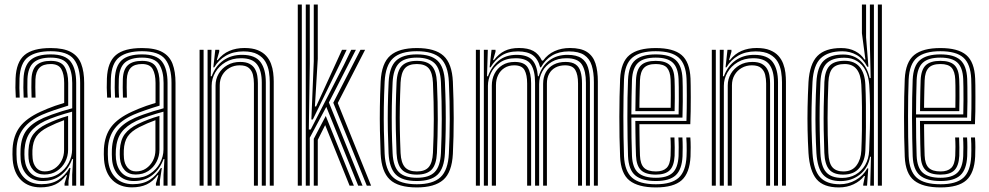

<svg xmlns="http://www.w3.org/2000/svg" viewBox="-20 -820 4366 848"><path d="M334 0V-453.5Q334 -523 306.1 -558.4Q278.2 -593.8 204 -593.8Q138.5 -593.8 103.9 -567.8Q69.2 -541.8 66.2 -473.8Q65.5 -451.8 65.6 -431.1Q65.8 -410.5 67 -388.8H49.8Q48.2 -412.8 48 -432.5Q47.8 -452.2 48.8 -474.5Q51.8 -545.8 88.2 -576.8Q124.8 -607.8 204 -607.8Q261.2 -607.8 293.4 -590.1Q325.5 -572.5 338.6 -538.1Q351.8 -503.8 351.8 -453.5V0ZM172 -34.2Q211.2 -34.2 239.5 -52.8Q267.8 -71.2 283.1 -100.1Q298.5 -129 298.5 -159.8V-326.8Q267.2 -318.5 234.1 -307.4Q201 -296.2 178.8 -285.8Q135 -264.8 113.4 -236Q91.8 -207.2 88.2 -159Q87.5 -147.2 87.8 -137.8Q88 -128.2 88.8 -117.5Q93 -79 114.2 -56.6Q135.5 -34.2 172 -34.2ZM175.5 -49.2Q144.8 -49.2 126.9 -68.8Q109 -88.2 106.2 -119.5Q105.5 -128.5 105.4 -138.1Q105.2 -147.8 105.8 -157.2Q108.2 -202.2 127.8 -227.9Q147.2 -253.5 185 -272Q209.5 -283.8 232 -292.2Q254.5 -300.8 280.8 -308.2V-158.5Q280.8 -130 267.8 -105Q254.8 -80 231.2 -64.6Q207.8 -49.2 175.5 -49.2ZM177.5 -63Q202.2 -63 221.5 -75.9Q240.8 -88.8 251.9 -110.2Q263 -131.8 263 -157.2V-289.2Q245 -282.8 227.9 -275.4Q210.8 -268 191.8 -258.5Q156.2 -240.5 140.6 -217.5Q125 -194.5 123.2 -156.5Q123 -147 123.1 -138.1Q123.2 -129.2 124 -120.8Q126 -96 139.9 -79.5Q153.8 -63 177.5 -63ZM159 7.5Q106.2 7.5 73.6 -24Q41 -55.5 36 -114Q35 -126.5 35 -138.5Q35 -150.5 35.5 -163.8Q39 -221.5 67.6 -259.6Q96.2 -297.8 159.5 -326.8Q174.5 -333.8 189.9 -340Q205.2 -346.2 223.2 -352.6Q241.2 -359 263.5 -365.5V-453.5Q263.5 -492.2 250.9 -514.8Q238.2 -537.2 204 -537.2Q170 -537.2 154 -520.4Q138 -503.5 136.5 -469.5Q136 -457.2 136 -434.8Q136 -412.2 137 -388.8H119.5Q118.5 -411.2 118.5 -433.5Q118.5 -455.8 119 -470.8Q120.8 -513.5 141.6 -532.4Q162.5 -551.2 204 -551.2Q249.2 -551.2 265.2 -524.9Q281.2 -498.5 281.2 -453.5V-353.5Q249.8 -344 219.2 -333.5Q188.8 -323 166 -313.2Q111.5 -289 83.5 -252.6Q55.5 -216.2 53 -162.5Q52.8 -150.8 52.8 -139Q52.8 -127.2 53.8 -115.2Q57.8 -64.8 86.4 -35.6Q115 -6.5 163.2 -6.5Q208 -6.5 237.9 -25.6Q267.8 -44.8 287 -78H291.2L282.5 -21.5V0H265.2L265 -9.5L276 -46.2H272.5Q251.5 -18 223.9 -5.2Q196.2 7.5 159 7.5ZM298.8 0V-48.2L302.8 -117.5H298.8Q282.8 -73 249.2 -46.6Q215.8 -20.2 167.2 -20.5Q126.5 -20.5 100.8 -45.9Q75 -71.2 71.2 -116.2Q70.5 -127.8 70.4 -138.5Q70.2 -149.2 70.8 -161.2Q73.5 -213.8 97.5 -245.2Q121.5 -276.8 172.5 -299.5Q187.8 -306.2 209 -313.9Q230.2 -321.5 253.6 -328.8Q277 -336 299 -341.8V-453.5Q299 -506 279.2 -535.8Q259.5 -565.5 204 -565.5Q153.2 -565.5 128.4 -543.8Q103.5 -522 101.2 -471Q100.8 -456.2 100.8 -433.9Q100.8 -411.5 102.2 -388.8H84.5Q83.2 -410.2 83.1 -432.8Q83 -455.2 83.8 -471.2Q86 -528.8 114.2 -554.2Q142.5 -579.8 204 -579.8Q268 -579.8 292.2 -547.6Q316.5 -515.5 316.5 -453.5V0Z M737.5 0V-453.5Q737.5 -523 709.6 -558.4Q681.8 -593.8 607.5 -593.8Q542 -593.8 507.4 -567.8Q472.8 -541.8 469.8 -473.8Q469 -451.8 469.1 -431.1Q469.2 -410.5 470.5 -388.8H453.2Q451.8 -412.8 451.5 -432.5Q451.2 -452.2 452.2 -474.5Q455.2 -545.8 491.8 -576.8Q528.2 -607.8 607.5 -607.8Q664.8 -607.8 696.9 -590.1Q729 -572.5 742.1 -538.1Q755.2 -503.8 755.2 -453.5V0ZM575.5 -34.2Q614.8 -34.2 643 -52.8Q671.2 -71.2 686.6 -100.1Q702 -129 702 -159.8V-326.8Q670.8 -318.5 637.6 -307.4Q604.5 -296.2 582.2 -285.8Q538.5 -264.8 516.9 -236Q495.2 -207.2 491.8 -159Q491 -147.2 491.2 -137.8Q491.5 -128.2 492.2 -117.5Q496.5 -79 517.8 -56.6Q539 -34.2 575.5 -34.2ZM579 -49.2Q548.2 -49.2 530.4 -68.8Q512.5 -88.2 509.8 -119.5Q509 -128.5 508.9 -138.1Q508.8 -147.8 509.2 -157.2Q511.8 -202.2 531.2 -227.9Q550.8 -253.5 588.5 -272Q613 -283.8 635.5 -292.2Q658 -300.8 684.2 -308.2V-158.5Q684.2 -130 671.2 -105Q658.2 -80 634.8 -64.6Q611.2 -49.2 579 -49.2ZM581 -63Q605.8 -63 625 -75.9Q644.2 -88.8 655.4 -110.2Q666.5 -131.8 666.5 -157.2V-289.2Q648.5 -282.8 631.4 -275.4Q614.2 -268 595.2 -258.5Q559.8 -240.5 544.1 -217.5Q528.5 -194.5 526.8 -156.5Q526.5 -147 526.6 -138.1Q526.8 -129.2 527.5 -120.8Q529.5 -96 543.4 -79.5Q557.2 -63 581 -63ZM562.5 7.5Q509.8 7.5 477.1 -24Q444.5 -55.5 439.5 -114Q438.5 -126.5 438.5 -138.5Q438.5 -150.5 439 -163.8Q442.5 -221.5 471.1 -259.6Q499.8 -297.8 563 -326.8Q578 -333.8 593.4 -340Q608.8 -346.2 626.8 -352.6Q644.8 -359 667 -365.5V-453.5Q667 -492.2 654.4 -514.8Q641.8 -537.2 607.5 -537.2Q573.5 -537.2 557.5 -520.4Q541.5 -503.5 540 -469.5Q539.5 -457.2 539.5 -434.8Q539.5 -412.2 540.5 -388.8H523Q522 -411.2 522 -433.5Q522 -455.8 522.5 -470.8Q524.2 -513.5 545.1 -532.4Q566 -551.2 607.5 -551.2Q652.8 -551.2 668.8 -524.9Q684.8 -498.5 684.8 -453.5V-353.5Q653.2 -344 622.8 -333.5Q592.2 -323 569.5 -313.2Q515 -289 487 -252.6Q459 -216.2 456.5 -162.5Q456.2 -150.8 456.2 -139Q456.2 -127.2 457.2 -115.2Q461.2 -64.8 489.9 -35.6Q518.5 -6.5 566.8 -6.5Q611.5 -6.5 641.4 -25.6Q671.2 -44.8 690.5 -78H694.8L686 -21.5V0H668.8L668.5 -9.5L679.5 -46.2H676Q655 -18 627.4 -5.2Q599.8 7.5 562.5 7.5ZM702.2 0V-48.2L706.2 -117.5H702.2Q686.2 -73 652.8 -46.6Q619.2 -20.2 570.8 -20.5Q530 -20.5 504.2 -45.9Q478.5 -71.2 474.8 -116.2Q474 -127.8 473.9 -138.5Q473.8 -149.2 474.2 -161.2Q477 -213.8 501 -245.2Q525 -276.8 576 -299.5Q591.2 -306.2 612.5 -313.9Q633.8 -321.5 657.1 -328.8Q680.5 -336 702.5 -341.8V-453.5Q702.5 -506 682.8 -535.8Q663 -565.5 607.5 -565.5Q556.8 -565.5 531.9 -543.8Q507 -522 504.8 -471Q504.2 -456.2 504.2 -433.9Q504.2 -411.5 505.8 -388.8H488Q486.8 -410.2 486.6 -432.8Q486.5 -455.2 487.2 -471.2Q489.5 -528.8 517.8 -554.2Q546 -579.8 607.5 -579.8Q671.5 -579.8 695.8 -547.6Q720 -515.5 720 -453.5V0Z M1171.5 0V-457.2Q1171.5 -479 1167.9 -502.6Q1164.2 -526.2 1152.6 -546.8Q1141 -567.2 1117.6 -580.1Q1094.2 -593 1055 -593Q1010.8 -593 978.1 -574.2Q945.5 -555.5 926.2 -522.5H922.2L930.8 -600H948.2V-591.5L937.5 -554.5H941.2Q963.2 -582.5 992.9 -595.2Q1022.5 -608 1059.8 -608Q1094.8 -608 1118 -598.6Q1141.2 -589.2 1155.5 -573.5Q1169.8 -557.8 1177 -538.2Q1184.2 -518.8 1186.6 -498.5Q1189 -478.2 1189 -460V0ZM861.5 0V-600H879.2V0ZM932 0V-442.2Q932 -470.8 945.8 -494.4Q959.5 -518 984 -532.2Q1008.5 -546.5 1040.8 -546.5Q1066.8 -546.5 1082.4 -538Q1098 -529.5 1105.9 -515.6Q1113.8 -501.8 1116.4 -485Q1119 -468.2 1119 -452V0H1101.5V-451.2Q1101.5 -471.5 1097.1 -489.8Q1092.8 -508 1079.2 -519.8Q1065.8 -531.5 1038.5 -531.5Q1013.8 -531.5 993.8 -520.1Q973.8 -508.8 962.1 -489Q950.5 -469.2 950.5 -443.5L949.8 0ZM896.8 0V-600H914.2L910.8 -483.2H915Q931 -527.8 966 -552.9Q1001 -578 1050 -577.8Q1107.2 -577.5 1130.6 -545.9Q1154 -514.2 1154 -456.5V0H1136.2V-454.8Q1136.2 -507.5 1115.6 -535.1Q1095 -562.8 1044.8 -562.8Q1005 -562.8 975.9 -545.2Q946.8 -527.8 930.8 -500Q914.8 -472.2 914.8 -441.2V0Z M1330.5 0V-800H1348.2V-539.2L1344 -247.8H1352.2L1499.2 -533.8L1531.2 -600H1551.8L1432.5 -367.5L1581.2 0H1562L1421.2 -348L1348.2 -211.8V0ZM1365.8 0V-207L1418.8 -307.8L1543 0H1524L1416.2 -267.5L1383.5 -202.2V0ZM1295.2 0V-800H1313V0ZM1600 0 1452 -366.2 1572 -600H1592.5L1471.8 -365L1619 0ZM1355.2 -292.5 1365.8 -549.5V-800H1383.5V-560L1370.8 -349.8H1376.2L1470 -555L1490.5 -600H1511L1485.2 -545.5L1361.8 -292.5Z M1821 7.8Q1738.2 7.8 1701.6 -27.1Q1665 -62 1661.2 -140.5Q1659 -192 1658 -243.5Q1657 -295 1657.8 -348.6Q1658.5 -402.2 1661.2 -459.5Q1665.2 -541.2 1703.8 -574.5Q1742.2 -607.8 1821 -607.8Q1901.5 -607.8 1939 -573.6Q1976.5 -539.5 1980.2 -459.2Q1983.8 -378.2 1983.9 -297.9Q1984 -217.5 1980.2 -140.5Q1976 -58.8 1937.6 -25.5Q1899.2 7.8 1821 7.8ZM1821 -6.2Q1892.2 -6.2 1925.6 -37.4Q1959 -68.5 1962.5 -141.5Q1966.2 -214.2 1966.4 -292.8Q1966.5 -371.2 1962.5 -458.5Q1959.2 -531.5 1925.9 -562.6Q1892.5 -593.8 1821 -593.8Q1749.2 -593.8 1715.9 -562.6Q1682.5 -531.5 1678.8 -458.5Q1676 -399 1675.2 -345.8Q1674.5 -292.5 1675.5 -242.5Q1676.5 -192.5 1678.8 -141.2Q1682.2 -69 1715.4 -37.6Q1748.5 -6.2 1821 -6.2ZM1821 -20.5Q1756.5 -20.5 1728 -49.2Q1699.5 -78 1696.2 -142.5Q1694 -195 1693 -245.5Q1692 -296 1692.9 -348.1Q1693.8 -400.2 1696.5 -457.5Q1699.8 -524 1729.2 -551.9Q1758.8 -579.8 1821 -579.8Q1883 -579.8 1912.5 -552Q1942 -524.2 1945 -457.8Q1947.5 -403 1948.4 -351.2Q1949.2 -299.5 1948.5 -248Q1947.8 -196.5 1945 -142.5Q1941.8 -76.5 1912.5 -48.5Q1883.2 -20.5 1821 -20.5ZM1821 -34.8Q1875 -34.8 1899.8 -60Q1924.5 -85.2 1927.5 -143.8Q1931 -219.5 1931.1 -294Q1931.2 -368.5 1927.5 -456.5Q1924.8 -516.8 1899 -541.1Q1873.2 -565.5 1821 -565.5Q1765.8 -565.5 1741.4 -539.8Q1717 -514 1714 -456.2Q1711.5 -402.5 1710.6 -352Q1709.8 -301.5 1710.5 -250.2Q1711.2 -199 1714 -143Q1717 -84.2 1742.1 -59.5Q1767.2 -34.8 1821 -34.8ZM1821 -48.8Q1775.8 -48.8 1754.9 -70.8Q1734 -92.8 1731.5 -143.2Q1729.2 -198.2 1728.2 -248.6Q1727.2 -299 1728.1 -349.8Q1729 -400.5 1731.5 -455.8Q1734 -508 1755.4 -529.6Q1776.8 -551.2 1821 -551.2Q1866 -551.2 1886.8 -529.2Q1907.5 -507.2 1909.8 -455.8Q1913.8 -366 1913.5 -291.6Q1913.2 -217.2 1909.8 -144.2Q1907.2 -92.8 1886.4 -70.8Q1865.5 -48.8 1821 -48.8ZM1821 -62.8Q1857 -62.8 1873.5 -82Q1890 -101.2 1892.2 -145Q1895.8 -221.2 1895.9 -293.1Q1896 -365 1892.2 -455Q1890.2 -498.2 1873.9 -517.8Q1857.5 -537.2 1821 -537.2Q1784.2 -537.2 1767.9 -517.9Q1751.5 -498.5 1749.2 -455.2Q1746.8 -399.5 1745.9 -349.5Q1745 -299.5 1745.9 -249.6Q1746.8 -199.8 1749.2 -143.8Q1751.5 -101.2 1768.1 -82Q1784.8 -62.8 1821 -62.8Z M2603 0V-457.2Q2603 -500.5 2593.5 -530.9Q2584 -561.2 2560 -577.1Q2536 -593 2492.5 -593Q2449.2 -593 2418.5 -574.8Q2387.8 -556.5 2369.2 -522.5H2365.8Q2356 -560.2 2332.5 -576.6Q2309 -593 2267.5 -593Q2223.2 -593 2194.8 -574.2Q2166.2 -555.5 2146.5 -522.5H2142.5L2151 -600H2168.5V-591.5L2157.8 -554.5H2161.5Q2183 -582.5 2209 -595.2Q2235 -608 2272.5 -608Q2311.5 -608 2335.5 -595Q2359.5 -582 2373.5 -552.2H2378.5Q2399 -580.5 2429.4 -594.2Q2459.8 -608 2497.2 -608Q2545.8 -608 2572.5 -590.6Q2599.2 -573.2 2609.9 -540.1Q2620.5 -507 2620.5 -460V0ZM2081.8 0V-600H2099.5V0ZM2152.2 0V-442.2Q2152.2 -470.8 2164.1 -494.4Q2176 -518 2198.6 -532.2Q2221.2 -546.5 2253.5 -546.5Q2295.8 -546.5 2310.8 -522.1Q2325.8 -497.8 2325.8 -452V0H2308.2V-451.2Q2308.2 -489 2296.8 -510.2Q2285.2 -531.5 2251.2 -531.5Q2226.5 -531.5 2208.4 -520.1Q2190.2 -508.8 2180.4 -489Q2170.5 -469.2 2170.5 -443.5V0ZM2117 0V-600H2134.5L2131 -483.2H2135.2Q2151.2 -526.8 2182.5 -552.2Q2213.8 -577.8 2262.8 -577.8Q2310 -577.5 2330.9 -554.8Q2351.8 -532 2355.8 -483.2H2359.2Q2373.5 -529 2406.6 -553.5Q2439.8 -578 2487.5 -577.8Q2526.5 -577.5 2547.8 -563.1Q2569 -548.8 2577.2 -521.8Q2585.5 -494.8 2585.5 -456.5V0H2567.8V-454.8Q2567.8 -506.8 2550.1 -534.8Q2532.5 -562.8 2482.2 -562.8Q2444.2 -562.8 2417.1 -546.9Q2390 -531 2375.6 -505Q2361.2 -479 2361.2 -448.5V0H2343.2V-454.8Q2343.2 -506.8 2325.4 -534.8Q2307.5 -562.8 2257.5 -562.8Q2215.5 -562.8 2188.4 -543.9Q2161.2 -525 2148.1 -496.9Q2135 -468.8 2135 -441.2V0ZM2378.8 0V-449.8Q2378.8 -479.2 2390.8 -501Q2402.8 -522.8 2425.1 -534.6Q2447.5 -546.5 2478.2 -546.5Q2506.5 -546.5 2522.1 -535.6Q2537.8 -524.8 2544.1 -503.6Q2550.5 -482.5 2550.5 -452V0H2533V-451.2Q2533 -490 2521 -510.8Q2509 -531.5 2476 -531.5Q2451.5 -531.5 2433.4 -521.8Q2415.2 -512 2405.4 -494.1Q2395.5 -476.2 2395.5 -451V0Z M2877 7.8Q2798.5 7.8 2760.2 -22.8Q2722 -53.2 2718.8 -127.8Q2717 -169.2 2716.2 -214.2Q2715.5 -259.2 2715.5 -304.6Q2715.5 -350 2716.4 -392.5Q2717.2 -435 2718.8 -471Q2722.5 -546.2 2760.4 -577Q2798.2 -607.8 2876.2 -607.8Q2954.2 -607.8 2990.4 -577Q3026.5 -546.2 3029.8 -473.2Q3030.2 -465.5 3030.5 -443.2Q3030.8 -421 3030.9 -390.9Q3031 -360.8 3030.5 -329.1Q3030 -297.5 3028.8 -271.5H2804Q2804.2 -246 2804.5 -223Q2804.8 -200 2805.2 -178Q2805.8 -156 2806.5 -133.2Q2808 -95.5 2824.4 -79.1Q2840.8 -62.8 2877 -62.8Q2908 -62.8 2923.9 -78.1Q2939.8 -93.5 2941.8 -132.2Q2942.8 -149.2 2942.6 -171.9Q2942.5 -194.5 2941.2 -212.8H2958.8Q2960 -192 2960 -169.1Q2960 -146.2 2959.5 -131.5Q2957.2 -87.2 2937.9 -68Q2918.5 -48.8 2877 -48.8Q2831.5 -48.8 2811.1 -68.4Q2790.8 -88 2789 -132.5Q2788 -158 2787.4 -184.1Q2786.8 -210.2 2786.5 -236Q2786.2 -261.8 2786 -286H3011.8Q3012.8 -312.2 3013.1 -341.5Q3013.5 -370.8 3013.4 -397.8Q3013.2 -424.8 3013 -444.8Q3012.8 -464.8 3012.2 -472.5Q3009.2 -537.5 2977.6 -565.6Q2946 -593.8 2876.2 -593.8Q2807 -593.8 2773.1 -565.8Q2739.2 -537.8 2736 -469Q2734.8 -437 2734 -395.1Q2733.2 -353.2 2733.2 -307.2Q2733.2 -261.2 2733.9 -215.6Q2734.5 -170 2736 -130.5Q2739 -64.5 2771.4 -35.4Q2803.8 -6.2 2877 -6.2Q2945.5 -6.2 2977.2 -34.6Q3009 -63 3012.2 -129.5Q3012.8 -140 3012.9 -154.8Q3013 -169.5 3012.6 -184.9Q3012.2 -200.2 3011.2 -212.8H3029Q3030.5 -194 3030.5 -169.5Q3030.5 -145 3029.8 -128.8Q3026.2 -55.8 2990.8 -24Q2955.2 7.8 2877 7.8ZM2877 -20.5Q2815.8 -20.5 2786 -45.2Q2756.2 -70 2753.8 -130.5Q2752.5 -165.8 2751.8 -209.1Q2751 -252.5 2750.9 -298.5Q2750.8 -344.5 2751.5 -388.2Q2752.2 -432 2753.8 -467.8Q2756.5 -530 2786.2 -554.9Q2816 -579.8 2876.2 -579.8Q2936.8 -579.8 2964.4 -554.8Q2992 -529.8 2994.5 -472Q2995 -462.8 2995.4 -435.5Q2995.8 -408.2 2995.6 -372.2Q2995.5 -336.2 2994.2 -300.5H2768.5Q2768.5 -256.8 2769.1 -212.2Q2769.8 -167.8 2771.2 -131.8Q2773.5 -78.8 2798.8 -56.8Q2824 -34.8 2877 -34.8Q2926.5 -34.8 2950.4 -56.5Q2974.2 -78.2 2977 -130.5Q2977.8 -146 2977.6 -169.8Q2977.5 -193.5 2976.2 -212.8H2994Q2995.2 -193 2995.2 -169.5Q2995.2 -146 2994.5 -130Q2991.8 -71.5 2964.4 -46Q2937 -20.5 2877 -20.5ZM2768.5 -314.8H2977.2Q2978 -346.5 2978.1 -378.5Q2978.2 -410.5 2977.9 -435.6Q2977.5 -460.8 2977 -471Q2974.8 -521.5 2951.2 -543.5Q2927.8 -565.5 2876.2 -565.5Q2823 -565.5 2798.4 -542.9Q2773.8 -520.2 2771.2 -467Q2770 -433.5 2769.4 -393.5Q2768.8 -353.5 2768.5 -314.8ZM2786.2 -329.2Q2786.5 -346.8 2786.8 -370.4Q2787 -394 2787.5 -419.1Q2788 -444.2 2789 -466Q2791 -512.2 2811.5 -531.8Q2832 -551.2 2876.2 -551.2Q2918.8 -551.2 2938.1 -532.5Q2957.5 -513.8 2959.2 -470.5Q2959.8 -460.5 2960.1 -437.9Q2960.5 -415.2 2960.4 -386.6Q2960.2 -358 2959.5 -329.2ZM2804 -343.8H2942.2Q2942.8 -371.2 2942.8 -397.1Q2942.8 -423 2942.5 -442.4Q2942.2 -461.8 2941.8 -469.2Q2940.2 -504.2 2925.8 -520.8Q2911.2 -537.2 2876.2 -537.2Q2840 -537.2 2824 -520Q2808 -502.8 2806.5 -465.2Q2806 -444.2 2805.4 -424.1Q2804.8 -404 2804.5 -384.1Q2804.2 -364.2 2804 -343.8Z M3433.8 0V-457.2Q3433.8 -479 3430.1 -502.6Q3426.5 -526.2 3414.9 -546.8Q3403.2 -567.2 3379.9 -580.1Q3356.5 -593 3317.2 -593Q3273 -593 3240.4 -574.2Q3207.8 -555.5 3188.5 -522.5H3184.5L3193 -600H3210.5V-591.5L3199.8 -554.5H3203.5Q3225.5 -582.5 3255.1 -595.2Q3284.8 -608 3322 -608Q3357 -608 3380.2 -598.6Q3403.5 -589.2 3417.8 -573.5Q3432 -557.8 3439.2 -538.2Q3446.5 -518.8 3448.9 -498.5Q3451.2 -478.2 3451.2 -460V0ZM3123.8 0V-600H3141.5V0ZM3194.2 0V-442.2Q3194.2 -470.8 3208 -494.4Q3221.8 -518 3246.2 -532.2Q3270.8 -546.5 3303 -546.5Q3329 -546.5 3344.6 -538Q3360.2 -529.5 3368.1 -515.6Q3376 -501.8 3378.6 -485Q3381.2 -468.2 3381.2 -452V0H3363.8V-451.2Q3363.8 -471.5 3359.4 -489.8Q3355 -508 3341.5 -519.8Q3328 -531.5 3300.8 -531.5Q3276 -531.5 3256 -520.1Q3236 -508.8 3224.4 -489Q3212.8 -469.2 3212.8 -443.5L3212 0ZM3159 0V-600H3176.5L3173 -483.2H3177.2Q3193.2 -527.8 3228.2 -552.9Q3263.2 -578 3312.2 -577.8Q3369.5 -577.5 3392.9 -545.9Q3416.2 -514.2 3416.2 -456.5V0H3398.5V-454.8Q3398.5 -507.5 3377.9 -535.1Q3357.2 -562.8 3307 -562.8Q3267.2 -562.8 3238.1 -545.2Q3209 -527.8 3193 -500Q3177 -472.2 3177 -441.2V0Z M3875 0H3857.2V-800H3875ZM3839.8 0H3823.5L3826.8 -127.8H3823Q3814.2 -78 3777.9 -49.1Q3741.5 -20.2 3692.2 -20.2Q3641 -20.2 3615.6 -48.2Q3590.2 -76.2 3585.8 -144.2Q3583.2 -192 3582.1 -242.2Q3581 -292.5 3581.9 -346.1Q3582.8 -399.8 3585.8 -457.2Q3589.5 -524.8 3618.4 -552Q3647.2 -579.2 3704.2 -579.2Q3750.2 -579.2 3780.4 -551.4Q3810.5 -523.5 3821.2 -475.2H3825.5L3822 -623.5V-800H3839.8ZM3699.8 -34.2Q3732.8 -34.2 3759 -49.1Q3785.2 -64 3801.1 -91Q3817 -118 3818.8 -154.2Q3820.8 -199 3822 -250.5Q3823.2 -302 3822.6 -352.8Q3822 -403.5 3819.2 -445.5Q3816.5 -481.5 3803 -508.2Q3789.5 -535 3765.8 -550Q3742 -565 3708.5 -565Q3655.8 -565 3631 -540.2Q3606.2 -515.5 3603.5 -456.8Q3601 -397.8 3600.2 -346.8Q3599.5 -295.8 3600.4 -246.6Q3601.2 -197.5 3603.5 -143.8Q3606.2 -85.2 3628.6 -59.8Q3651 -34.2 3699.8 -34.2ZM3704.2 -48.8Q3662 -48.8 3642.5 -71.1Q3623 -93.5 3620.8 -144.8Q3618.8 -197.8 3618 -247.4Q3617.2 -297 3618.1 -348.4Q3619 -399.8 3621 -457.8Q3623 -506.8 3643.6 -529.1Q3664.2 -551.5 3710.5 -551.5Q3754.5 -551.5 3777.1 -523.9Q3799.8 -496.2 3802 -445.8Q3803.8 -408.2 3804.4 -359.4Q3805 -310.5 3804.5 -257.5Q3804 -204.5 3802 -154.2Q3800 -110 3776.4 -79.4Q3752.8 -48.8 3704.2 -48.8ZM3704.8 -62.8Q3743.5 -62.8 3763 -89.5Q3782.5 -116.2 3784.2 -154.8Q3786 -194 3786.8 -244.2Q3787.5 -294.5 3787 -347.1Q3786.5 -399.8 3784.2 -445.5Q3782.2 -490.2 3764 -513.8Q3745.8 -537.2 3710.5 -537.2Q3674.5 -537.2 3657.6 -518.9Q3640.8 -500.5 3638.8 -458Q3635.2 -374 3635.1 -299.5Q3635 -225 3638.5 -144.8Q3640.5 -99 3656.8 -80.9Q3673 -62.8 3704.8 -62.8ZM3685 7.8Q3617 7.8 3586.5 -28.5Q3556 -64.8 3550.8 -144Q3547.8 -196 3546.8 -245.9Q3545.8 -295.8 3546.8 -347.6Q3547.8 -399.5 3550.8 -457.5Q3555.8 -537.5 3590 -572.6Q3624.2 -607.8 3695.2 -607.8Q3730.8 -607.8 3757.4 -593.8Q3784 -579.8 3798 -557H3802.2L3786.8 -673.2V-800H3805.2V-655L3815.5 -525.2L3810.2 -525.5Q3792 -561.2 3763.2 -577.4Q3734.5 -593.5 3700.2 -593.5Q3638 -593.5 3605.4 -563.2Q3572.8 -533 3568.5 -458Q3565.5 -398.5 3564.5 -346.2Q3563.5 -294 3564.6 -244.4Q3565.8 -194.8 3568.5 -143.2Q3573.2 -68.5 3602 -37.4Q3630.8 -6.2 3688.8 -6.2Q3726.5 -6.2 3759.2 -24.6Q3792 -43 3810.5 -76.2H3814.8L3809.5 0H3792.5L3792.8 -6.5L3800.2 -42.8H3796.5Q3779.5 -20 3750.1 -6.1Q3720.8 7.8 3685 7.8Z M4134.2 7.8Q4055.8 7.8 4017.5 -22.8Q3979.2 -53.2 3976 -127.8Q3974.2 -169.2 3973.5 -214.2Q3972.8 -259.2 3972.8 -304.6Q3972.8 -350 3973.6 -392.5Q3974.5 -435 3976 -471Q3979.8 -546.2 4017.6 -577Q4055.5 -607.8 4133.5 -607.8Q4211.5 -607.8 4247.6 -577Q4283.8 -546.2 4287 -473.2Q4287.5 -465.5 4287.8 -443.2Q4288 -421 4288.1 -390.9Q4288.2 -360.8 4287.8 -329.1Q4287.2 -297.5 4286 -271.5H4061.2Q4061.5 -246 4061.8 -223Q4062 -200 4062.5 -178Q4063 -156 4063.8 -133.2Q4065.2 -95.5 4081.6 -79.1Q4098 -62.8 4134.2 -62.8Q4165.2 -62.8 4181.1 -78.1Q4197 -93.5 4199 -132.2Q4200 -149.2 4199.9 -171.9Q4199.8 -194.5 4198.5 -212.8H4216Q4217.2 -192 4217.2 -169.1Q4217.2 -146.2 4216.8 -131.5Q4214.5 -87.2 4195.1 -68Q4175.8 -48.8 4134.2 -48.8Q4088.8 -48.8 4068.4 -68.4Q4048 -88 4046.2 -132.5Q4045.2 -158 4044.6 -184.1Q4044 -210.2 4043.8 -236Q4043.5 -261.8 4043.2 -286H4269Q4270 -312.2 4270.4 -341.5Q4270.8 -370.8 4270.6 -397.8Q4270.5 -424.8 4270.2 -444.8Q4270 -464.8 4269.5 -472.5Q4266.5 -537.5 4234.9 -565.6Q4203.2 -593.8 4133.5 -593.8Q4064.2 -593.8 4030.4 -565.8Q3996.5 -537.8 3993.2 -469Q3992 -437 3991.2 -395.1Q3990.5 -353.2 3990.5 -307.2Q3990.5 -261.2 3991.1 -215.6Q3991.8 -170 3993.2 -130.5Q3996.2 -64.5 4028.6 -35.4Q4061 -6.2 4134.2 -6.2Q4202.8 -6.2 4234.5 -34.6Q4266.2 -63 4269.5 -129.5Q4270 -140 4270.1 -154.8Q4270.2 -169.5 4269.9 -184.9Q4269.5 -200.2 4268.5 -212.8H4286.2Q4287.8 -194 4287.8 -169.5Q4287.8 -145 4287 -128.8Q4283.5 -55.8 4248 -24Q4212.5 7.8 4134.2 7.8ZM4134.2 -20.5Q4073 -20.5 4043.2 -45.2Q4013.5 -70 4011 -130.5Q4009.8 -165.8 4009 -209.1Q4008.2 -252.5 4008.1 -298.5Q4008 -344.5 4008.8 -388.2Q4009.5 -432 4011 -467.8Q4013.8 -530 4043.5 -554.9Q4073.2 -579.8 4133.5 -579.8Q4194 -579.8 4221.6 -554.8Q4249.2 -529.8 4251.8 -472Q4252.2 -462.8 4252.6 -435.5Q4253 -408.2 4252.9 -372.2Q4252.8 -336.2 4251.5 -300.5H4025.8Q4025.8 -256.8 4026.4 -212.2Q4027 -167.8 4028.5 -131.8Q4030.8 -78.8 4056 -56.8Q4081.2 -34.8 4134.2 -34.8Q4183.8 -34.8 4207.6 -56.5Q4231.5 -78.2 4234.2 -130.5Q4235 -146 4234.9 -169.8Q4234.8 -193.5 4233.5 -212.8H4251.2Q4252.5 -193 4252.5 -169.5Q4252.5 -146 4251.8 -130Q4249 -71.5 4221.6 -46Q4194.2 -20.5 4134.2 -20.5ZM4025.8 -314.8H4234.5Q4235.2 -346.5 4235.4 -378.5Q4235.5 -410.5 4235.1 -435.6Q4234.8 -460.8 4234.2 -471Q4232 -521.5 4208.5 -543.5Q4185 -565.5 4133.5 -565.5Q4080.2 -565.5 4055.6 -542.9Q4031 -520.2 4028.5 -467Q4027.2 -433.5 4026.6 -393.5Q4026 -353.5 4025.8 -314.8ZM4043.5 -329.2Q4043.8 -346.8 4044 -370.4Q4044.2 -394 4044.8 -419.1Q4045.2 -444.2 4046.2 -466Q4048.2 -512.2 4068.8 -531.8Q4089.2 -551.2 4133.5 -551.2Q4176 -551.2 4195.4 -532.5Q4214.8 -513.8 4216.5 -470.5Q4217 -460.5 4217.4 -437.9Q4217.8 -415.2 4217.6 -386.6Q4217.5 -358 4216.8 -329.2ZM4061.2 -343.8H4199.5Q4200 -371.2 4200 -397.1Q4200 -423 4199.8 -442.4Q4199.5 -461.8 4199 -469.2Q4197.5 -504.2 4183 -520.8Q4168.5 -537.2 4133.5 -537.2Q4097.2 -537.2 4081.2 -520Q4065.2 -502.8 4063.8 -465.2Q4063.2 -444.2 4062.6 -424.1Q4062 -404 4061.8 -384.1Q4061.5 -364.2 4061.2 -343.8Z"/></svg>

Font: Big Shoulders Inline Text Thin Medium
Style: Regular
Weight: 500
Version: Version 2.002